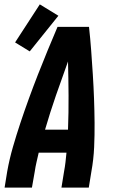

<svg xmlns="http://www.w3.org/2000/svg" viewBox="-20 -858 540 878"><path d="M1 0 13 -74Q23 -130 39 -185.5Q55 -241 73.5 -296.5Q92 -352 112 -407Q132 -462 153.5 -517Q175 -572 197.5 -626.5Q220 -681 243 -735H387Q393 -681 397 -626.5Q401 -572 404.5 -517Q408 -462 410 -407Q412 -352 412.5 -296.5Q413 -241 410.5 -185Q408 -129 398 -74L386 0H261L273 -74Q277 -95 279.5 -116.5Q282 -138 284 -160H157Q152 -138 147 -116.5Q142 -95 139 -74L126 0ZM186 -265H291Q294 -343 293.5 -421.5Q293 -500 291 -577Q263 -500 236 -422Q209 -344 186 -265ZM116 -623 49 -664 162 -838 247 -786Z"/></svg>

Font: Iosevka Curly XBdObl
Style: Regular
Weight: 800
Italic angle: -9°
Monospace: yes
Designer: Belleve Invis
Foundry: Belleve Invis
Version: Version 11.1.0; ttfautohint (v1.8.3)